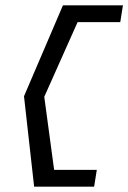

<svg xmlns="http://www.w3.org/2000/svg" viewBox="-20 -630 481 720"><path d="M70 -269 108 70H333L343 7H183L146 -267L271 -547H431L441 -610H216Z"/></svg>

Font: Charger Sport
Style: LitNrwObl
Weight: 300
Designer: Jasper
Foundry: Cannot Into Space Fonts
Version: Version 1.1